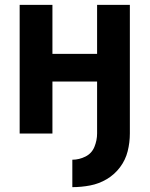

<svg xmlns="http://www.w3.org/2000/svg" viewBox="-20 -550 616 791"><path d="M278 221Q315 221 351.5 214Q388 207 420 188Q452 169 474.5 139Q497 109 506 73Q515 37 515 0V-530H380V-328H196V-530H61V0H196V-214H380V0Q380 28 369 55Q358 82 332 95Q306 108 278 108Z"/></svg>

Font: Iosevka Sparkle Extrabold
Style: Regular
Weight: 800
Designer: Belleve Invis
Foundry: Belleve Invis
Version: Version 4.5.0; ttfautohint (v1.8.3)